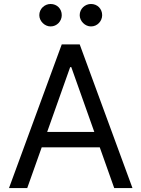

<svg xmlns="http://www.w3.org/2000/svg" viewBox="-20 -952 716 972"><path d="M25.6 0 292.6 -727.3H383.5L650.6 0H558.2L485.1 -206H191.1L117.9 0ZM457.4 -284.1 340.9 -612.2H335.2L218.8 -284.1ZM235.8 -818.2Q224.8 -818.2 214.5 -822.8Q204.2 -827.4 196.2 -835.4Q188.2 -843.4 183.6 -853.7Q179 -864 179 -875Q179 -887.4 183.6 -897.7Q188.2 -908 196.2 -915.7Q204.2 -923.3 214.5 -927.6Q224.8 -931.8 235.8 -931.8Q248.2 -931.8 258.5 -927.6Q268.8 -923.3 276.5 -915.7Q284.1 -908 288.4 -897.7Q292.6 -887.4 292.6 -875Q292.6 -864 288.4 -853.7Q284.1 -843.4 276.5 -835.4Q268.8 -827.4 258.5 -822.8Q248.2 -818.2 235.8 -818.2ZM440.3 -818.2Q429.3 -818.2 419 -822.8Q408.7 -827.4 400.7 -835.4Q392.8 -843.4 388.1 -853.7Q383.5 -864 383.5 -875Q383.5 -887.4 388.1 -897.7Q392.8 -908 400.7 -915.7Q408.7 -923.3 419 -927.6Q429.3 -931.8 440.3 -931.8Q452.8 -931.8 463.1 -927.6Q473.4 -923.3 481 -915.7Q488.6 -908 492.9 -897.7Q497.2 -887.4 497.2 -875Q497.2 -864 492.9 -853.7Q488.6 -843.4 481 -835.4Q473.4 -827.4 463.1 -822.8Q452.8 -818.2 440.3 -818.2Z"/></svg>

Font: Fast_Sans-Dotted
Style: Regular
Weight: 400
Version: Version 3.018